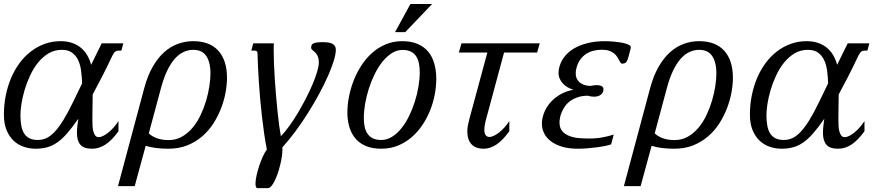

<svg xmlns="http://www.w3.org/2000/svg" viewBox="-24 -736 4442 964"><path d="M471.7 -47.4Q481.9 -47.4 494.9 -54Q507.8 -60.5 521.2 -71.5Q534.7 -82.5 547.6 -97.2Q560.5 -111.8 570.8 -128.4V-77.1Q538.1 -31.7 505.9 -10.5Q473.6 10.7 438.5 10.7Q396.5 10.7 379.4 -9.5Q362.3 -29.8 362.3 -68.8Q362.3 -84.5 364.3 -102.5Q366.2 -120.6 369.1 -140.1L366.2 -135.7Q337.4 -94.2 312.7 -66.2Q288.1 -38.1 263.7 -21Q239.3 -3.9 212.9 3.4Q186.5 10.7 154.3 10.7Q124.5 10.7 95.9 1.2Q67.4 -8.3 45.2 -28.8Q22.9 -49.3 9.3 -82Q-4.4 -114.7 -4.4 -161.1Q-4.4 -210 4.9 -256.3Q14.2 -302.7 31.5 -343.8Q48.8 -384.8 74 -418.9Q99.1 -453.1 130.9 -477.5Q162.6 -502 200.2 -515.6Q237.8 -529.3 280.3 -529.3Q313 -529.3 338.6 -520.3Q364.3 -511.2 383.1 -495.4Q401.9 -479.5 414.3 -457.8Q426.8 -436 433.6 -410.6Q447.8 -439.9 461.4 -467.5Q475.1 -495.1 486.8 -518.6H595.2L585.4 -481.9H571.8Q561.5 -481.9 554.7 -476.8Q547.9 -471.7 540 -456.1Q513.7 -400.4 488.8 -351.8Q463.9 -303.2 441.4 -261.7Q440.9 -238.8 440.7 -218Q440.4 -197.3 440.2 -180.2Q439.9 -163.1 439.9 -150.4Q439.9 -137.7 439.9 -130.9Q439.9 -117.7 440.7 -103Q441.4 -88.4 444.8 -75.9Q448.2 -63.5 454.3 -55.4Q460.4 -47.4 471.7 -47.4ZM286.6 -485.8Q249.5 -485.8 219.7 -468Q189.9 -450.2 167 -421.6Q144 -393.1 127.2 -356.9Q110.4 -320.8 99.6 -284.4Q88.9 -248 83.7 -214.8Q78.6 -181.6 78.6 -158.2Q78.6 -127.9 83 -104.5Q87.4 -81.1 97.7 -65.2Q107.9 -49.3 124.8 -41.3Q141.6 -33.2 166 -33.2Q188 -33.2 208.3 -42.2Q228.5 -51.3 249.5 -73.2Q270.5 -95.2 293.5 -132.1Q316.4 -168.9 343.3 -224.6L388.2 -317.4Q387.2 -351.1 383.1 -381.8Q378.9 -412.6 367.7 -435.5Q356.4 -458.5 336.9 -472.2Q317.4 -485.8 286.6 -485.8Z M723.1 -66.4Q739.7 -50.3 765.1 -41.5Q790.5 -32.7 822.8 -32.7Q859.9 -32.7 889.6 -49.8Q919.4 -66.9 942.9 -94.7Q966.3 -122.6 983.2 -158.2Q1000 -193.8 1011 -231Q1022 -268.1 1027.3 -303.7Q1032.7 -339.4 1032.7 -366.7Q1032.7 -398.9 1026.4 -421.6Q1020 -444.3 1008.8 -458.7Q997.6 -473.1 981.7 -479.5Q965.8 -485.8 946.3 -485.8Q921.4 -485.8 897.9 -475.1Q874.5 -464.4 854 -441.4Q833.5 -418.5 815.7 -381.8Q797.9 -345.2 784.2 -293.5ZM652.3 198.7H568.4L700.2 -293.5Q717.3 -356.9 743.2 -401.6Q769 -446.3 801 -474.6Q833 -502.9 869.9 -516.1Q906.7 -529.3 946.3 -529.3Q1028.8 -529.3 1072.3 -481.2Q1115.7 -433.1 1115.7 -345.2Q1115.7 -311.5 1108.6 -272.2Q1101.6 -232.9 1086.4 -193.4Q1071.3 -153.8 1047.9 -116.9Q1024.4 -80.1 991.7 -51.8Q959 -23.4 916.7 -6.3Q874.5 10.7 821.8 10.7Q790 10.7 761.2 7.3Q732.4 3.9 707.5 -3.9Z M1269 -467.3Q1269 -475.6 1264.9 -478.8Q1260.7 -481.9 1253.4 -481.9H1237.8L1247.6 -518.6H1351.1Q1350.6 -511.2 1350.3 -502.2Q1350.1 -493.2 1350.1 -482.4Q1350.1 -453.6 1351.6 -416.5Q1353 -379.4 1355.7 -338.1Q1358.4 -296.9 1362.1 -254.9Q1365.7 -212.9 1369.6 -174.6Q1373.5 -136.2 1377.9 -104.5Q1382.3 -72.8 1386.2 -52.2Q1405.8 -71.8 1427.7 -102.1Q1449.7 -132.3 1470.7 -167.5Q1491.7 -202.6 1511 -240Q1530.3 -277.3 1544.9 -311.8Q1559.6 -346.2 1568.1 -375Q1576.7 -403.8 1576.7 -421.9Q1576.7 -443.4 1570.6 -455.1Q1564.5 -466.8 1557.4 -473.9Q1550.3 -481 1544.2 -485.6Q1538.1 -490.2 1538.1 -497.6Q1538.6 -504.9 1541 -510Q1543.5 -515.1 1550 -518.3Q1556.6 -521.5 1568.4 -522.9Q1580.1 -524.4 1600.1 -524.4Q1610.8 -524.4 1622.1 -522.9Q1633.3 -521.5 1642.1 -517.6Q1650.9 -513.7 1656.5 -505.9Q1662.1 -498 1662.1 -485.8Q1662.1 -464.8 1651.9 -431.2Q1641.6 -397.5 1623.3 -355.7Q1605 -314 1579.6 -266.8Q1554.2 -219.7 1524.4 -172.1Q1494.6 -124.5 1461.4 -79.3Q1428.2 -34.2 1393.6 3.9Q1394 6.8 1394 9.8Q1394 12.7 1394 16.1Q1394 32.2 1390.9 52.5Q1387.7 72.8 1382.3 94.2Q1377 115.7 1369.9 136.2Q1362.8 156.7 1354.7 172.9Q1346.7 189 1338.1 198.7Q1329.6 208.5 1321.8 208.5H1269Q1263.7 208.5 1261.2 202.4Q1258.8 196.3 1258.8 186Q1258.8 169.9 1263.9 146.2Q1269 122.6 1277.1 97.7Q1285.2 72.8 1295.4 50.3Q1305.7 27.8 1315.9 14.6Q1308.6 -21.5 1302.5 -63.7Q1296.4 -106 1291.3 -150.4Q1286.1 -194.8 1282.2 -239.5Q1278.3 -284.2 1275.6 -325.7Q1272.9 -367.2 1271.2 -403.6Q1269.5 -439.9 1269 -467.3Z M1720.2 -172.4Q1720.2 -210 1728.3 -251.2Q1736.3 -292.5 1752 -332.3Q1767.6 -372.1 1790.8 -407.7Q1814 -443.4 1844.5 -470.5Q1875 -497.6 1912.8 -513.4Q1950.7 -529.3 1995.6 -529.3Q2040 -529.3 2072.3 -515.6Q2104.5 -502 2125.5 -477.1Q2146.5 -452.1 2156.5 -417Q2166.5 -381.8 2166.5 -338.9Q2166.5 -301.3 2158.7 -260.7Q2150.9 -220.2 2135.3 -181.2Q2119.6 -142.1 2096.2 -107.4Q2072.8 -72.8 2042 -46.4Q2011.2 -20 1973.1 -4.6Q1935.1 10.7 1889.6 10.7Q1847.7 10.7 1816.7 -1.5Q1785.6 -13.7 1764.6 -36.1Q1743.7 -58.6 1732.7 -90.3Q1721.7 -122.1 1720.2 -161.1ZM1997.1 -485.4Q1968.8 -485.4 1943.4 -469.2Q1918 -453.1 1896.5 -426.5Q1875 -399.9 1857.7 -364.7Q1840.3 -329.6 1828.1 -291.7Q1815.9 -253.9 1809.3 -215.6Q1802.7 -177.2 1802.7 -144Q1802.7 -119.1 1807.1 -98.6Q1811.5 -78.1 1821.8 -63.7Q1832 -49.3 1848.6 -41.3Q1865.2 -33.2 1890.1 -33.2Q1918.5 -33.2 1944.1 -49.1Q1969.7 -64.9 1991.2 -91.6Q2012.7 -118.2 2029.8 -153.1Q2046.9 -188 2058.8 -225.8Q2070.8 -263.7 2077.1 -301.8Q2083.5 -339.8 2083.5 -373.5Q2083.5 -398.4 2079.1 -419.2Q2074.7 -439.9 2064.7 -454.6Q2054.7 -469.2 2038.1 -477.3Q2021.5 -485.4 1997.1 -485.4ZM2036.6 -715.8H2145.5L2010.7 -574.7H1959.5Z M2279.8 -472.2 2293 -518.6H2686L2672.9 -472.2H2506.8L2421.9 -157.2Q2419.9 -150.4 2417.5 -141.4Q2415 -132.3 2412.8 -122.8Q2410.6 -113.3 2409.2 -103.3Q2407.7 -93.3 2407.7 -84.5Q2407.7 -65.4 2414.8 -56.9Q2421.9 -48.3 2433.1 -48.3Q2443.4 -48.3 2456.5 -54.7Q2469.7 -61 2483.2 -71.8Q2496.6 -82.5 2509.8 -97.2Q2522.9 -111.8 2533.2 -128.4V-77.1Q2500.5 -31.7 2468.8 -10.5Q2437 10.7 2404.8 10.7Q2363.8 10.7 2343 -12Q2322.3 -34.7 2322.3 -76.2Q2322.3 -90.3 2325.2 -106.2Q2328.1 -122.1 2333 -140.1L2422.9 -472.2Z M2997.6 -486.3Q2976.6 -486.3 2956.5 -481.4Q2936.5 -476.6 2919.7 -465.8Q2902.8 -455.1 2889.9 -437.7Q2877 -420.4 2870.6 -395.5Q2868.2 -387.7 2867.4 -380.9Q2866.7 -374 2866.7 -368.2Q2866.7 -349.6 2874 -337.4Q2881.3 -325.2 2892.6 -317.9Q2903.8 -310.5 2916.7 -307.6Q2929.7 -304.7 2941.4 -304.7Q2948.2 -306.2 2956.3 -307.4Q2964.4 -308.6 2972.2 -308.6Q2985.8 -308.6 2995.8 -304Q3005.9 -299.3 3005.9 -288.1Q3005.9 -277.8 3001.5 -270.5Q2997.1 -263.2 2990.2 -258.8Q2983.4 -254.4 2975.1 -252.4Q2966.8 -250.5 2959 -250.5Q2951.2 -250.5 2943.4 -251.7Q2935.5 -252.9 2928.2 -255.4Q2899.4 -255.4 2877.4 -248Q2855.5 -240.7 2839.6 -229.2Q2823.7 -217.8 2813.2 -202.9Q2802.7 -188 2796.4 -173.1Q2790 -158.2 2787.6 -144.5Q2785.2 -130.9 2785.2 -121.1Q2785.2 -93.8 2799.1 -77.6Q2813 -61.5 2834.7 -53.2Q2856.4 -44.9 2882.8 -42.7Q2909.2 -40.5 2934.1 -40.5Q2970.7 -40.5 3001.7 -46.4Q3032.7 -52.2 3057.6 -60.5L3044.4 -11.2Q3031.7 -6.8 3012.5 -2.9Q2993.2 1 2970.5 3.9Q2947.8 6.8 2923.6 8.8Q2899.4 10.7 2877 10.7Q2831.5 10.7 2797.9 0.5Q2764.2 -9.8 2741.7 -26.9Q2719.2 -43.9 2708 -66.9Q2696.8 -89.8 2696.8 -115.7Q2696.8 -139.6 2706.5 -166.5Q2716.3 -193.4 2735.8 -217.3Q2755.4 -241.2 2785.2 -259.5Q2814.9 -277.8 2855 -285.6Q2840.8 -289.6 2827.4 -296.9Q2814 -304.2 2803.5 -315.2Q2793 -326.2 2786.6 -340.1Q2780.3 -354 2780.3 -371.1Q2780.3 -378.9 2781.7 -387.2Q2787.6 -419.9 2806.4 -446.3Q2825.2 -472.7 2855.2 -491Q2885.3 -509.3 2925.3 -519.3Q2965.3 -529.3 3013.2 -529.3Q3020.5 -529.3 3033 -528.8Q3045.4 -528.3 3059.8 -526.9Q3074.2 -525.4 3089.1 -523.2Q3104 -521 3116 -517.6Q3127.9 -514.2 3135.5 -509.5Q3143.1 -504.9 3143.1 -499Q3143.1 -494.1 3141.6 -489.3L3131.3 -450.2Q3127 -433.1 3120.8 -424.8Q3114.7 -416.5 3100.1 -416.5Q3094.7 -416.5 3091.3 -421.6Q3087.9 -426.8 3084 -434.6Q3080.1 -442.4 3074.2 -451.4Q3068.4 -460.4 3058.6 -468.3Q3048.8 -476.1 3034.2 -481.2Q3019.5 -486.3 2997.6 -486.3Z M3263.2 -66.4Q3279.8 -50.3 3305.2 -41.5Q3330.6 -32.7 3362.8 -32.7Q3399.9 -32.7 3429.7 -49.8Q3459.5 -66.9 3482.9 -94.7Q3506.3 -122.6 3523.2 -158.2Q3540 -193.8 3551 -231Q3562 -268.1 3567.4 -303.7Q3572.8 -339.4 3572.8 -366.7Q3572.8 -398.9 3566.4 -421.6Q3560.1 -444.3 3548.8 -458.7Q3537.6 -473.1 3521.7 -479.5Q3505.9 -485.8 3486.3 -485.8Q3461.4 -485.8 3438 -475.1Q3414.6 -464.4 3394 -441.4Q3373.5 -418.5 3355.7 -381.8Q3337.9 -345.2 3324.2 -293.5ZM3192.4 198.7H3108.4L3240.2 -293.5Q3257.3 -356.9 3283.2 -401.6Q3309.1 -446.3 3341.1 -474.6Q3373 -502.9 3409.9 -516.1Q3446.8 -529.3 3486.3 -529.3Q3568.8 -529.3 3612.3 -481.2Q3655.8 -433.1 3655.8 -345.2Q3655.8 -311.5 3648.7 -272.2Q3641.6 -232.9 3626.5 -193.4Q3611.3 -153.8 3587.9 -116.9Q3564.5 -80.1 3531.7 -51.8Q3499 -23.4 3456.8 -6.3Q3414.6 10.7 3361.8 10.7Q3330.1 10.7 3301.3 7.3Q3272.5 3.9 3247.6 -3.9Z M4217.3 -47.4Q4227.5 -47.4 4240.5 -54Q4253.4 -60.5 4266.8 -71.5Q4280.3 -82.5 4293.2 -97.2Q4306.2 -111.8 4316.4 -128.4V-77.1Q4283.7 -31.7 4251.5 -10.5Q4219.2 10.7 4184.1 10.7Q4142.1 10.7 4125 -9.5Q4107.9 -29.8 4107.9 -68.8Q4107.9 -84.5 4109.9 -102.5Q4111.8 -120.6 4114.7 -140.1L4111.8 -135.7Q4083 -94.2 4058.3 -66.2Q4033.7 -38.1 4009.3 -21Q3984.9 -3.9 3958.5 3.4Q3932.1 10.7 3899.9 10.7Q3870.1 10.7 3841.6 1.2Q3813 -8.3 3790.8 -28.8Q3768.6 -49.3 3754.9 -82Q3741.2 -114.7 3741.2 -161.1Q3741.2 -210 3750.5 -256.3Q3759.8 -302.7 3777.1 -343.8Q3794.4 -384.8 3819.6 -418.9Q3844.7 -453.1 3876.5 -477.5Q3908.2 -502 3945.8 -515.6Q3983.4 -529.3 4025.9 -529.3Q4058.6 -529.3 4084.2 -520.3Q4109.9 -511.2 4128.7 -495.4Q4147.5 -479.5 4159.9 -457.8Q4172.4 -436 4179.2 -410.6Q4193.4 -439.9 4207 -467.5Q4220.7 -495.1 4232.4 -518.6H4340.8L4331.1 -481.9H4317.4Q4307.1 -481.9 4300.3 -476.8Q4293.5 -471.7 4285.6 -456.1Q4259.3 -400.4 4234.4 -351.8Q4209.5 -303.2 4187 -261.7Q4186.5 -238.8 4186.3 -218Q4186 -197.3 4185.8 -180.2Q4185.5 -163.1 4185.5 -150.4Q4185.5 -137.7 4185.5 -130.9Q4185.5 -117.7 4186.3 -103Q4187 -88.4 4190.4 -75.9Q4193.8 -63.5 4200 -55.4Q4206.1 -47.4 4217.3 -47.4ZM4032.2 -485.8Q3995.1 -485.8 3965.3 -468Q3935.5 -450.2 3912.6 -421.6Q3889.6 -393.1 3872.8 -356.9Q3856 -320.8 3845.2 -284.4Q3834.5 -248 3829.3 -214.8Q3824.2 -181.6 3824.2 -158.2Q3824.2 -127.9 3828.6 -104.5Q3833 -81.1 3843.3 -65.2Q3853.5 -49.3 3870.4 -41.3Q3887.2 -33.2 3911.6 -33.2Q3933.6 -33.2 3953.9 -42.2Q3974.1 -51.3 3995.1 -73.2Q4016.1 -95.2 4039.1 -132.1Q4062 -168.9 4088.9 -224.6L4133.8 -317.4Q4132.8 -351.1 4128.7 -381.8Q4124.5 -412.6 4113.3 -435.5Q4102.1 -458.5 4082.5 -472.2Q4063 -485.8 4032.2 -485.8Z"/></svg>

Font: Arian Grqi
Style: Italic
Weight: 400
Italic angle: -15°
Designer: Ruben Hakobyan (Tarumian)
Foundry: Ruben Hakobyan (Tarumian)
Version: Version 1.002